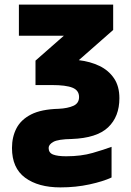

<svg xmlns="http://www.w3.org/2000/svg" viewBox="-20 -573 570 833"><path d="M242 240Q146 240 89 198Q32 156 32 69Q32 21 51.5 -16.5Q71 -54 115 -76.5Q159 -99 235 -101Q274 -103 298.5 -114Q323 -125 323 -152Q323 -181 294.5 -192.5Q266 -204 205 -204H134V-310L257 -418H62V-553H471V-443L322 -312Q372 -306 411.5 -287Q451 -268 474.5 -233.5Q498 -199 498 -147Q498 -67 449 -20.5Q400 26 291 30Q232 31 211.5 42.5Q191 54 191 69Q191 90 210.5 97.5Q230 105 267 105Q332 105 382 90.5Q432 76 464 64V197Q428 214 368.5 227Q309 240 242 240Z"/></svg>

Font: Noto Sans Mono Condensed Black
Style: Regular
Weight: 900
Width: 3
Designer: Monotype Design Team
Foundry: Monotype Imaging Inc.
Version: Version 2.014